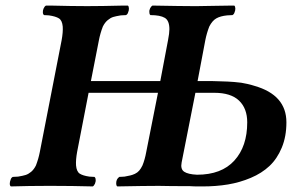

<svg xmlns="http://www.w3.org/2000/svg" viewBox="-20 -667 1048 689"><path d="M749 -334H681.2L631.8 -84Q627 -60.1 640.9 -50.8Q654.8 -41.5 687 -40Q774.9 -40 821 -90.8Q867.2 -141.6 867.2 -228Q867.2 -277.8 837.9 -305.9Q808.6 -334 749 -334ZM123 -122.1 201.2 -522.9Q206.5 -552.2 205.1 -571.8Q203.1 -593.8 191.4 -601.1Q179.7 -608.4 155.8 -611.8Q153.3 -611.8 147.5 -612.3Q141.6 -612.8 138.2 -612.8Q133.8 -615.7 133.8 -623Q133.3 -629.4 136.5 -636.7Q139.6 -644 145 -647H161.1Q239.3 -645 293 -645Q342.8 -645 422.9 -647H439Q442.4 -644 442.6 -636.7Q442.9 -629.4 439.9 -623Q438 -615.7 432.1 -612.8Q428.7 -612.8 422.4 -612.3Q416 -611.8 413.1 -611.8Q395.5 -608.9 386 -606Q376.5 -603 366.5 -594.7Q356.4 -586.4 349.1 -571.8Q339.8 -547.9 335 -522.9L306.2 -376H555.2L583 -522.9Q587.9 -548.3 587.9 -562Q587.9 -593.3 571.3 -603Q554.7 -612.8 520 -612.8Q516.1 -615.2 516.1 -623Q515.1 -629.9 518.6 -637Q522 -644 526.9 -647H527.8Q634.8 -645 673.8 -645H688Q703.1 -645 746.6 -646Q790 -647 812 -647H820.8Q824.2 -644 824.5 -636.7Q824.7 -629.4 821.8 -623Q819.8 -615.7 814 -612.8Q810.5 -612.8 804.2 -612.3Q797.9 -611.8 794.9 -611.8Q771 -609.4 756.3 -601.1Q741.7 -592.8 731 -571.8Q721.7 -547.9 716.8 -522.9L689 -376H743.2Q749.5 -376 769.8 -375.2Q790 -374.5 796.9 -374.3Q803.7 -374 820.1 -372.8Q836.4 -371.6 845.7 -370.1Q855 -368.7 868.2 -365.7Q881.3 -362.8 893.1 -358.9Q1007.8 -326.2 1007.8 -228Q1007.8 -177.2 991.2 -137.2Q974.6 -97.2 947 -71.3Q919.4 -45.4 880.1 -28.8Q840.8 -12.2 798.3 -5.1Q755.9 2 707 2H694.8Q673.3 2 661.1 1Q588.9 1 549.8 0Q502.4 0 400.9 2Q397 -0.5 397 -9.8Q397 -24.4 408.2 -32.2Q411.6 -32.2 417.7 -32.7Q423.8 -33.2 426.8 -33.2Q439.9 -35.6 447.5 -37.4Q455.1 -39.1 464.1 -43.2Q473.1 -47.4 479.5 -54.7Q485.8 -62 491.2 -73.2Q500 -94.7 504.9 -122.1L546.9 -334H297.9L256.8 -122.1Q251.5 -92.8 252.9 -73.2Q254.9 -51.3 266.1 -43.9Q277.3 -36.6 300.8 -33.2Q303.2 -33.2 309.6 -32.7Q315.9 -32.2 318.8 -32.2Q323.2 -29.3 323.2 -22Q324.2 -16.6 320.8 -7.8Q316.9 0 313 2Q236.8 0 167 0H150.9Q87.4 0 19 2Q15.1 -0.5 15.1 -7.8Q15.1 -14.6 18.1 -22Q20 -29.3 25.9 -32.2Q29.3 -32.2 35.6 -32.7Q42 -33.2 44.9 -33.2Q62.5 -36.1 72 -39.1Q81.5 -42 91.6 -50.3Q101.6 -58.6 108.9 -73.2Q118.2 -97.2 123 -122.1Z"/></svg>

Font: Common Serif
Style: Bold Italic
Weight: 700
Italic angle: -12°
Designer: Philipp H. Poll, Khaled Hosny
Foundry: Stefan Peev, Context Ltd.
Version: Version 1.026